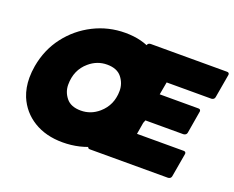

<svg xmlns="http://www.w3.org/2000/svg" viewBox="-120 -955 1434 1176"><g transform="rotate(20 597.0 -367.0)"><path d="M1062 -3H552Q537 -3 537 -19L660 -719Q663 -736 681 -737H1179Q1194 -737 1194 -723Q1194 -720 1167 -567Q1164 -551 1146 -549H854L839 -466H1091Q1106 -466 1106 -452L1081 -304Q1078 -288 1059 -286H807L791 -191H1095Q1110 -191 1110 -177Q1110 -174 1083 -21Q1080 -5 1062 -3ZM418 -207Q483 -207 534 -251Q601 -309 601 -402Q601 -450 570.5 -488.5Q540 -527 475 -527Q410 -527 359 -483Q292 -426 292 -330Q292 -283 322.5 -245Q353 -207 418 -207ZM380 14Q270 14 191 -34.5Q112 -83 76 -169Q54 -224 54 -289Q54 -326 61 -367Q81 -480 146.5 -565.5Q212 -651 308 -699.5Q404 -748 514 -748Q625 -748 703.5 -699.5Q782 -651 817 -566Q840 -511 840 -444Q840 -407 833 -367Q813 -255 747.5 -169Q682 -83 586.5 -34.5Q491 14 380 14Z"/></g></svg>

Font: YamahaIndonesia935. App Black
Style: Italic
Weight: 900
Italic angle: -10°
Designer: Dalton Maag Ltd
Foundry: Dalton Maag Ltd
Version: Version 1.002; January 01, 2024; Regular/Italic